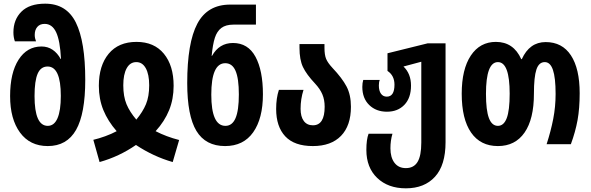

<svg xmlns="http://www.w3.org/2000/svg" viewBox="-20 -785 3215 1045"><path d="M35 -262Q35 -388 81 -460Q127 -532 206 -532Q240 -532 266.5 -514Q293 -496 310 -464H312Q307 -564 285.5 -609.5Q264 -655 223 -655Q197 -655 183 -638.5Q169 -622 169 -595Q169 -578 176 -560H61Q53 -582 53 -609Q53 -678 96.5 -721.5Q140 -765 226 -765Q342 -765 393 -662Q444 -559 444 -350Q444 -166 394 -78Q344 10 240 10Q143 10 89 -63.5Q35 -137 35 -262ZM311 -263Q311 -423 239 -423Q202 -423 185 -384Q168 -345 168 -262Q168 -100 240 -100Q275 -100 293 -141.5Q311 -183 311 -263Z M488 -24Q518 -31 552.5 -43.5Q587 -56 615 -71Q567 -126 542.5 -186Q518 -246 518 -318Q518 -428 571.5 -492.5Q625 -557 723 -557Q819 -557 872 -492.5Q925 -428 925 -318Q925 -246 900.5 -185.5Q876 -125 827 -71Q885 -41 955 -23L920 97Q815 67 720 4Q629 67 522 97ZM792 -321Q792 -380 773.5 -413.5Q755 -447 722 -447Q688 -447 669.5 -413.5Q651 -380 651 -321Q651 -260 668.5 -218Q686 -176 722 -134Q757 -176 774.5 -218Q792 -260 792 -321Z M999 -333Q999 -552 1054 -656Q1109 -760 1233 -760H1373V-651H1251Q1209 -651 1185 -633Q1161 -615 1149.5 -579.5Q1138 -544 1132 -481H1134Q1173 -551 1248 -551Q1330 -551 1370.5 -476Q1411 -401 1411 -272Q1411 -140 1358 -65Q1305 10 1205 10Q1099 10 1049 -72.5Q999 -155 999 -333ZM1280 -271Q1280 -358 1262 -399.5Q1244 -441 1206 -441Q1130 -441 1130 -270Q1130 -100 1207 -100Q1244 -100 1262 -142Q1280 -184 1280 -271Z M1483 -192Q1483 -251 1498 -296H1632Q1616 -246 1616 -193Q1616 -150 1633.5 -126.5Q1651 -103 1683 -103Q1747 -103 1747 -204Q1747 -242 1734.5 -271.5Q1722 -301 1695 -330Q1648 -380 1629 -420Q1610 -460 1610 -525V-545H1746V-525Q1746 -486 1755 -464.5Q1764 -443 1789 -416Q1842 -360 1866 -314.5Q1890 -269 1890 -204Q1890 -101 1836 -45.5Q1782 10 1683 10Q1582 10 1532.5 -43Q1483 -96 1483 -192Z M1974 31Q1974 -26 1986 -57H2116Q2105 -20 2105 22Q2105 72 2127 101Q2149 130 2189 130Q2232 130 2252.5 96.5Q2273 63 2273 -9V-449L2176 -423Q2217 -384 2217 -319Q2217 -252 2181 -214.5Q2145 -177 2086 -177Q2027 -177 1989.5 -213.5Q1952 -250 1952 -312Q1952 -333 1957 -350H2047Q2042 -338 2042 -320Q2042 -291 2053.5 -275Q2065 -259 2085 -259Q2127 -259 2127 -324Q2127 -374 2089 -399V-495L2307 -549H2405V-11Q2405 114 2347.5 177Q2290 240 2189 240Q2092 240 2033 183.5Q1974 127 1974 31Z M2493 -275Q2493 -408 2542.5 -482.5Q2592 -557 2679 -557Q2775 -557 2817 -463H2820Q2862 -556 2950 -556Q3040 -556 3087.5 -483.5Q3135 -411 3135 -278Q3135 -195 3123.5 -131.5Q3112 -68 3087 0H2955Q2978 -71 2991 -137.5Q3004 -204 3004 -274Q3004 -362 2989.5 -404.5Q2975 -447 2945 -447Q2913 -447 2899.5 -406.5Q2886 -366 2886 -275Q2886 -137 2835 -63.5Q2784 10 2690 10Q2595 10 2544 -63.5Q2493 -137 2493 -275ZM2754 -275Q2754 -447 2690 -447Q2625 -447 2625 -274Q2625 -185 2641 -142.5Q2657 -100 2690 -100Q2722 -100 2738 -142Q2754 -184 2754 -275Z"/></svg>

Font: Noto Sans Georgian Bold Cond
Style: Regular
Weight: 700
Width: 3
Designer: Monotype Design team
Foundry: Monotype Imaging Inc.
Version: Version 1.000